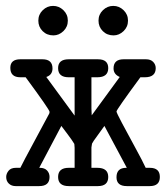

<svg xmlns="http://www.w3.org/2000/svg" viewBox="-20 -631 565 651"><path d="M161 -511Q139 -511 124.5 -525.5Q110 -540 110 -561Q110 -582 125 -596.5Q140 -611 160 -611Q180 -611 195 -596.5Q210 -582 210 -561Q210 -540 195 -525.5Q180 -511 161 -511ZM365 -511Q343 -511 328.5 -525.5Q314 -540 314 -561Q314 -582 329 -596.5Q344 -611 364 -611Q384 -611 399 -596.5Q414 -582 414 -561Q414 -540 399 -525.5Q384 -511 365 -511ZM1 -31Q1 -42 9 -52Q17 -62 34 -62H49Q56 -77 100 -158.5Q144 -240 147 -246Q148 -248 148 -252Q148 -259 67 -369H49Q15 -369 15 -401Q15 -430 49 -430H124Q158 -430 158 -399Q158 -377 137 -370L233 -239V-369H213Q177 -369 177 -400Q177 -430 213 -430H312Q347 -430 347 -400Q347 -369 310 -369H290V-263L291 -240L386 -370Q365 -379 365 -399Q365 -430 399 -430H475Q491 -430 499.5 -421Q508 -412 508 -400Q508 -369 471 -369H456Q375 -259 375 -253Q375 -249 393.5 -214Q412 -179 438 -131.5Q464 -84 474 -62H488Q522 -62 522 -31Q522 0 488 0H410Q375 0 375 -30Q375 -62 408 -62H410L334 -204L298 -154L292 -144L290 -131V-62H310Q347 -62 347 -31Q347 0 312 0H213Q177 0 177 -31Q177 -62 213 -62H233V-130L232 -143Q225 -155 209.5 -175.5Q194 -196 188 -204L113 -62H115Q131 -62 139.5 -53Q148 -44 148 -31Q148 0 113 0H33Q19 0 10 -8.5Q1 -17 1 -31Z"/></svg>

Font: CMU Typewriter Text
Style: Regular
Weight: 500
Monospace: yes
Version: Version 0.7.0